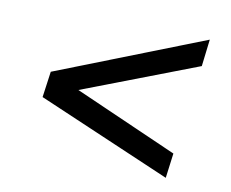

<svg xmlns="http://www.w3.org/2000/svg" viewBox="-53 -611 633 525"><g transform="rotate(10 263.0 -348.5)"><path d="M446 -221 160 -347 481 -470 490 -545 77 -383 67 -311 437 -152Z"/></g></svg>

Font: United Sans Light
Style: Italic
Weight: 300
Italic angle: -8°
Designer: Pablo Impallari, Rodrigo Fuenzalida (Modified by Dan O. Williams)
Version: Version 1.000;PS 001.000;hotconv 1.0.88;makeotf.lib2.5.64775